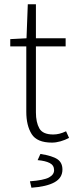

<svg xmlns="http://www.w3.org/2000/svg" viewBox="-20 -659 352 898"><path d="M223 8Q153 8 128 -32Q103 -72 103 -136V-442H28V-476L104 -480L110 -639H148V-480H287V-442H148V-133Q148 -87 164 -58.5Q180 -30 229 -30Q243 -30 257.5 -33.5Q272 -37 289 -45L303 -14Q284 -4 263 2Q242 8 223 8ZM127 219 120 189Q185 184 209 171Q233 158 233 137Q233 114 212.5 103.5Q192 93 156 90L169 61Q226 70 249 86Q272 102 272 134Q272 173 235 193.5Q198 214 127 219Z"/></svg>

Font: Source Sans 3 ExtraLight Light
Style: Regular
Weight: 300
Version: Version 3.052;hotconv 1.1.0;makeotfexe 2.6.0